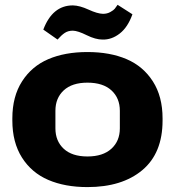

<svg xmlns="http://www.w3.org/2000/svg" viewBox="-20 -760 720 790"><path d="M401.9 -597.2Q373 -597.2 336.7 -615.2Q300.3 -633.3 279.8 -633.8Q260.3 -633.8 246.3 -624.5Q232.4 -615.2 216.8 -597.2L158.2 -638.2Q195.8 -737.8 279.8 -737.8Q307.6 -737.3 344.2 -720.5Q380.9 -703.6 403.8 -703.1Q420.9 -703.1 434.3 -710.7Q447.8 -718.3 452.1 -723.9Q456.5 -729.5 463.9 -740.2L524.9 -701.2Q505.9 -647.9 472.7 -622.1Q439.5 -596.2 401.9 -597.2ZM339.8 9.8Q247.1 9.8 178.5 -19.8Q109.9 -49.3 70.3 -111.8Q30.8 -174.3 30.8 -264.2V-272.9Q30.8 -362.8 70.6 -425Q110.4 -487.3 178.7 -516.6Q247.1 -545.9 339.8 -545.9Q432.6 -545.9 501 -516.6Q569.3 -487.3 609.1 -425Q648.9 -362.8 648.9 -272.9V-264.2Q648.9 -129.9 565.7 -60.1Q482.4 9.8 339.8 9.8ZM473.1 -231.9V-304.2Q473.1 -356.4 438.5 -388.2Q403.8 -419.9 339.8 -419.9Q276.4 -419.9 242.2 -388.2Q208 -356.4 208 -304.2V-231.9Q208 -179.7 242.2 -147.9Q276.4 -116.2 339.8 -116.2Q403.3 -116.2 438.2 -147.9Q473.1 -179.7 473.1 -231.9Z"/></svg>

Font: Hubot Sans Expanded
Style: Bold
Weight: 700
Width: 7
Designer: Deni Anggara
Foundry: GitHub
Version: Version 1.001;gftools[0.9.31]